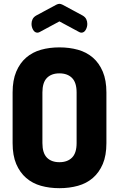

<svg xmlns="http://www.w3.org/2000/svg" viewBox="-20 -979 623 1005"><path d="M291 6Q239 6 194.5 -6.5Q150 -19 117 -47.5Q84 -76 65 -120.5Q46 -165 46 -230V-495Q46 -559 65 -604Q84 -649 117 -677.5Q150 -706 194.5 -718.5Q239 -731 291 -731Q343 -731 388 -718.5Q433 -706 466 -677.5Q499 -649 518 -604Q537 -559 537 -495V-230Q537 -165 518 -120.5Q499 -76 466 -47.5Q433 -19 388 -6.5Q343 6 291 6ZM381 -495Q381 -547 357 -571Q333 -595 291 -595Q249 -595 225.5 -571Q202 -547 202 -495V-230Q202 -178 225.5 -154Q249 -130 291 -130Q333 -130 357 -154Q381 -178 381 -230ZM187 -811Q181 -808 176 -808Q162 -808 153.5 -822.5Q145 -837 145 -854Q145 -867 150.5 -878.5Q156 -890 170 -898L274 -954Q284 -959 291 -959Q298 -959 308 -954L412 -898Q426 -890 431.5 -878.5Q437 -867 437 -854Q437 -837 428.5 -822.5Q420 -808 406 -808Q401 -808 395 -811L291 -867Z"/></svg>

Font: AkaAcidDosis
Style: ExtraBold
Weight: 800
Designer: Edgar Tolentino, Pablo Impallari, Igino Marini, Aka-Acid
Foundry: Edgar Tolentino, Pablo Impallari, Igino Marini, Aka-Acid
Version: Version 1.007